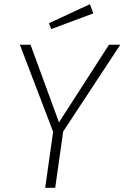

<svg xmlns="http://www.w3.org/2000/svg" viewBox="-20 -898 595 918"><path d="M555 -684 282 -269 244 0H196L234 -268L75 -684H126L262 -313L501 -684ZM410 -878 426 -834 225 -759 214 -787Z"/></svg>

Font: Fira Sans ExtraLight
Style: Italic
Weight: 275
Italic angle: -8°
Designer: Carrois Corporate & Edenspiekermann AG
Foundry: Carrois Corporate GbR & Edenspiekermann AG
Version: Version 4.203